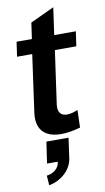

<svg xmlns="http://www.w3.org/2000/svg" viewBox="-106 -749 596 1085"><g transform="rotate(-10 192.0 -206.5)"><path d="M313 -4 316 -104C239 -73 198 -92 206 -155L249 -460H372L384 -544H260L282 -700L145 -636L132 -544H44L32 -460H119L73 -130C56 -5 148 43 313 -4ZM81 231 85 287C157 273 214 221 223 156L239 41H112L94 164H155V167C151 201 121 226 81 231Z"/></g></svg>

Font: Ronzino Bold
Style: Italic
Weight: 700
Italic angle: -8°
Designer: Nunzio Mazzaferro
Foundry: Collletttivo
Version: Version 1.000;Glyphs 3.3 (3337)